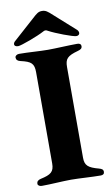

<svg xmlns="http://www.w3.org/2000/svg" viewBox="-94 -891 552 943"><g transform="rotate(-10 182.0 -420.0)"><path d="M41 -693C56 -693 142 -725 173 -742C178 -745 181 -746 185 -746C189 -746 193 -745 197 -742C230 -724 314 -692 331 -692C341 -692 347 -698 347 -705C347 -710 345 -716 340 -721L236 -814C213 -835 204 -843 185 -843C167 -843 158 -835 135 -814L30 -720C25 -716 22 -710 22 -705C22 -698 29 -693 41 -693ZM36 3C82 3 140 -2 182 -2C222 -2 286 3 330 3C341 3 348 -2 348 -12C348 -24 341 -28 327 -32C275 -46 259 -59 259 -98V-550C259 -591 271 -604 325 -619C339 -623 347 -627 347 -640C347 -649 340 -654 328 -654C284 -654 221 -650 182 -650C141 -650 83 -655 38 -655C28 -655 18 -649 18 -640C18 -629 25 -622 39 -619C92 -607 105 -595 105 -551V-97C105 -55 88 -43 37 -32C23 -29 16 -22 16 -11C16 -2 26 3 36 3Z"/></g></svg>

Font: EB Garamond
Style: Bold
Weight: 700
Designer: Georg Duffner and Octavio Pardo
Foundry: Georg Duffner
Version: Version 1.000;PS 001.000;hotconv 1.0.88;makeotf.lib2.5.64775